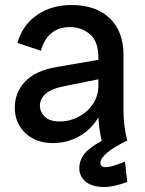

<svg xmlns="http://www.w3.org/2000/svg" viewBox="-20 -560 577 765"><path d="M385 0Q379 -26 375.5 -53Q372 -80 372 -106V-330Q372 -395 338.5 -423.5Q305 -452 258 -452Q215 -452 185.5 -428.5Q156 -405 143 -358L49 -389Q71 -462 128.5 -501Q186 -540 264 -540Q363 -540 417.5 -487Q472 -434 472 -342V-118Q472 -59 487 0ZM191 10Q122 10 80.5 -30Q39 -70 39 -131Q39 -191 79.5 -234.5Q120 -278 205 -293L392 -325V-248L238 -217Q185 -207 162 -186.5Q139 -166 139 -138Q139 -115 158 -95.5Q177 -76 219 -76Q256 -76 291 -93.5Q326 -111 349 -143.5Q372 -176 372 -221H405Q405 -150 375.5 -98Q346 -46 297.5 -18Q249 10 191 10ZM395 185Q346 185 321 163.5Q296 142 296 111Q296 79 316 53.5Q336 28 387 0H487Q435 25 407.5 48Q380 71 380 89Q380 106 401 106Q416 106 438.5 98.5Q461 91 478 84L487 165Q466 173 441.5 179Q417 185 395 185Z"/></svg>

Font: Radio Canada Big
Style: Regular
Weight: 400
Designer: Étienne Aubert Bonn
Foundry: Coppers and Brasses
Version: Version 1.001